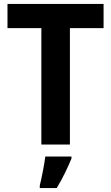

<svg xmlns="http://www.w3.org/2000/svg" viewBox="-20 -734 565 975"><path d="M335 0H190V-591H18V-714H506V-591H335ZM343 71Q329 105 310 144Q291 183 268 221H182V208Q189 180 197.5 136.5Q206 93 210 61H343Z"/></svg>

Font: Noto Sans Tamil SemiCondensed
Style: Bold
Weight: 700
Width: 4
Designer: Jelle Bosma - Monotype Design Team
Foundry: Monotype Imaging Inc.
Version: Version 2.004; ttfautohint (v1.8.4.7-5d5b)